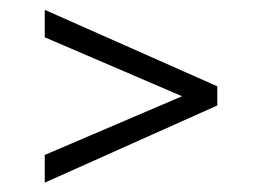

<svg xmlns="http://www.w3.org/2000/svg" viewBox="-20 -448 526 396"><path d="M72.3 -371.1V-427.7L428.2 -270V-230.5L72.3 -71.3V-128.4L355.5 -249.5Z"/></svg>

Font: CAT Linz
Style: Regular
Weight: 400
Designer: Peter Wiegel
Foundry: Peter Wiegel
Version: Version 1.08